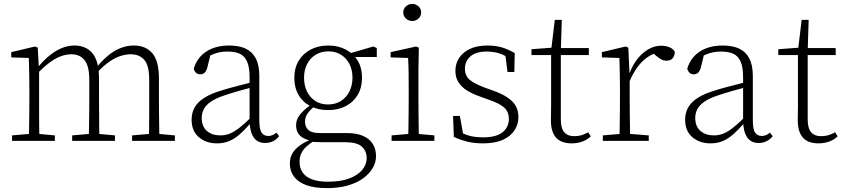

<svg xmlns="http://www.w3.org/2000/svg" viewBox="-20 -724 4345 987"><path d="M42 0V-28L148 -37H163L262 -28V0ZM128 0Q129 -25 129.5 -62.5Q130 -100 130.5 -140Q131 -180 131 -212V-261Q131 -293 130.5 -321.5Q130 -350 129.5 -376Q129 -402 128 -426L38 -429V-456L160 -485L174 -479L180 -371L181 -370V-212Q181 -180 181 -140Q181 -100 181.5 -62.5Q182 -25 183 0ZM351 0V-28L456 -37H472L571 -28V0ZM436 0Q437 -25 437.5 -62Q438 -99 438.5 -139Q439 -179 439 -212V-313Q439 -385 414.5 -415Q390 -445 348 -445Q323 -445 296 -436Q269 -427 238.5 -405Q208 -383 171 -345L163 -376H173Q204 -414 235 -439Q266 -464 298 -477Q330 -490 363 -490Q422 -490 455.5 -450Q489 -410 489 -317V-212Q489 -179 489.5 -139Q490 -99 490 -62Q490 -25 491 0ZM659 0V-28L765 -37H780L879 -28V0ZM745 0Q746 -25 746.5 -62Q747 -99 747 -139Q747 -179 747 -212V-314Q747 -387 722 -416Q697 -445 652 -445Q628 -445 600.5 -436.5Q573 -428 543 -407.5Q513 -387 479 -351L469 -381H479Q509 -417 539.5 -441.5Q570 -466 602.5 -478Q635 -490 668 -490Q729 -490 763 -450.5Q797 -411 797 -320V-212Q797 -179 797.5 -139Q798 -99 798.5 -62Q799 -25 800 0Z M1095 13Q1040 13 1002.5 -18.5Q965 -50 965 -109Q965 -144 980.5 -171.5Q996 -199 1030 -221Q1064 -243 1119 -259Q1147 -268 1175.5 -275.5Q1204 -283 1231.5 -290Q1259 -297 1286 -304V-278Q1248 -268 1207.5 -256.5Q1167 -245 1129 -232Q1088 -218 1063 -200.5Q1038 -183 1027.5 -162.5Q1017 -142 1017 -118Q1017 -74 1043.5 -51Q1070 -28 1113 -28Q1140 -28 1163.5 -38Q1187 -48 1214.5 -70Q1242 -92 1278 -128L1283 -86H1264Q1236 -54 1210.5 -32Q1185 -10 1157.5 1.5Q1130 13 1095 13ZM1343 11Q1304 11 1284.5 -17Q1265 -45 1263 -98V-101V-326Q1263 -378 1250.5 -407Q1238 -436 1213 -447.5Q1188 -459 1149 -459Q1118 -459 1090.5 -450.5Q1063 -442 1034 -424L1064 -451L1045 -374Q1040 -358 1031.5 -350Q1023 -342 1009 -342Q996 -342 987.5 -350Q979 -358 976 -371Q993 -428 1040.5 -459Q1088 -490 1158 -490Q1209 -490 1243 -474Q1277 -458 1295 -423.5Q1313 -389 1313 -333V-108Q1313 -59 1325 -42Q1337 -25 1359 -25Q1371 -25 1381 -29.5Q1391 -34 1401 -42L1415 -24Q1402 -7 1383.5 2Q1365 11 1343 11Z M1660 243Q1596 243 1554 227.5Q1512 212 1491 183.5Q1470 155 1470 117Q1470 86 1484 63Q1498 40 1525.5 21Q1553 2 1593 -13L1601 -4Q1573 13 1555 29.5Q1537 46 1528.5 65Q1520 84 1520 108Q1520 141 1536.5 164Q1553 187 1585.5 198.5Q1618 210 1666 210Q1731 210 1775 193.5Q1819 177 1842 149.5Q1865 122 1865 89Q1865 53 1840.5 30Q1816 7 1753 7H1629Q1615 7 1601 6Q1587 5 1573 4V-2Q1538 -10 1520 -29Q1502 -48 1502 -80Q1502 -109 1521 -133.5Q1540 -158 1576 -184V-195L1604 -185Q1575 -160 1561.5 -141Q1548 -122 1548 -98Q1548 -72 1565 -56Q1582 -40 1624 -40H1762Q1812 -40 1845 -26Q1878 -12 1895.5 14.5Q1913 41 1913 79Q1913 111 1896 140Q1879 169 1847 192.5Q1815 216 1768 229.5Q1721 243 1660 243ZM1667 -158Q1616 -158 1576.5 -178Q1537 -198 1515 -235.5Q1493 -273 1493 -324Q1493 -374 1515 -411Q1537 -448 1576.5 -469Q1616 -490 1667 -490Q1694 -490 1716.5 -484.5Q1739 -479 1758 -469Q1777 -459 1791 -445L1793 -444Q1817 -422 1829 -392Q1841 -362 1841 -324Q1841 -274 1819 -236.5Q1797 -199 1757.5 -178.5Q1718 -158 1667 -158ZM1666 -187Q1704 -187 1732 -204.5Q1760 -222 1776 -253.5Q1792 -285 1792 -325Q1792 -365 1776 -395.5Q1760 -426 1732.5 -443Q1705 -460 1668 -460Q1631 -460 1602.5 -442.5Q1574 -425 1558.5 -394.5Q1543 -364 1543 -324Q1543 -284 1558.5 -253Q1574 -222 1601.5 -204.5Q1629 -187 1666 -187ZM1765 -431V-449H1776L1899 -485L1917 -477V-431Z M1993 0V-28L2098 -37H2113L2213 -28V0ZM2078 0Q2079 -25 2079.5 -62.5Q2080 -100 2080.5 -140Q2081 -180 2081 -212V-261Q2081 -308 2080.5 -349Q2080 -390 2078 -426L1988 -429V-456L2119 -485L2133 -479L2131 -359V-212Q2131 -180 2131.5 -140Q2132 -100 2132.5 -62.5Q2133 -25 2133 0ZM2099 -616Q2081 -616 2067 -628.5Q2053 -641 2053 -660Q2053 -679 2067 -691.5Q2081 -704 2099 -704Q2117 -704 2131 -691.5Q2145 -679 2145 -660Q2145 -641 2131 -628.5Q2117 -616 2099 -616Z M2463 13Q2419 13 2384 4.5Q2349 -4 2313 -20L2309 -128H2344L2364 -17H2334V-52Q2360 -36 2390 -27Q2420 -18 2465 -18Q2510 -18 2539 -30Q2568 -42 2582 -64Q2596 -86 2596 -112Q2596 -148 2573 -170Q2550 -192 2491 -212L2447 -228Q2409 -241 2380.5 -259Q2352 -277 2336.5 -301.5Q2321 -326 2321 -360Q2321 -397 2340.5 -426.5Q2360 -456 2396.5 -473Q2433 -490 2486 -490Q2528 -490 2561 -480Q2594 -470 2626 -451L2624 -354H2589L2576 -454H2601V-422Q2572 -442 2543.5 -450.5Q2515 -459 2484 -459Q2426 -459 2398 -434Q2370 -409 2370 -371Q2370 -334 2395 -313.5Q2420 -293 2471 -274L2513 -259Q2561 -242 2590 -222Q2619 -202 2632 -178Q2645 -154 2645 -122Q2645 -86 2625.5 -55Q2606 -24 2565.5 -5.5Q2525 13 2463 13Z M2839 -441V-477H3007V-441ZM2919 13Q2864 13 2838 -17Q2812 -47 2812 -105Q2812 -125 2812.5 -142Q2813 -159 2813 -181V-441H2712V-471L2833 -480L2813 -463L2832 -622H2868L2863 -462V-450V-111Q2863 -65 2880.5 -44.5Q2898 -24 2931 -24Q2953 -24 2969.5 -29Q2986 -34 3004 -44L3017 -23Q3006 -12 2991 -4Q2976 4 2958 8.5Q2940 13 2919 13Z M3079 0V-28L3185 -37H3201L3315 -28V0ZM3164 0Q3165 -25 3165.5 -62.5Q3166 -100 3166.5 -140Q3167 -180 3167 -212V-261Q3167 -293 3166.5 -321.5Q3166 -350 3165.5 -376Q3165 -402 3164 -426L3074 -429V-456L3196 -485L3210 -479L3216 -349L3217 -348V-212Q3217 -180 3217.5 -140Q3218 -100 3218.5 -62.5Q3219 -25 3219 0ZM3214 -301 3202 -347H3216Q3232 -390 3257 -421.5Q3282 -453 3313.5 -471Q3345 -489 3378 -489Q3405 -489 3424 -480Q3443 -471 3449 -457Q3448 -436 3437.5 -424Q3427 -412 3406 -412Q3390 -412 3377.5 -419.5Q3365 -427 3351 -439L3329 -458H3377Q3323 -448 3283 -409Q3243 -370 3214 -301Z M3632 13Q3577 13 3539.5 -18.5Q3502 -50 3502 -109Q3502 -144 3517.5 -171.5Q3533 -199 3567 -221Q3601 -243 3656 -259Q3684 -268 3712.5 -275.5Q3741 -283 3768.5 -290Q3796 -297 3823 -304V-278Q3785 -268 3744.5 -256.5Q3704 -245 3666 -232Q3625 -218 3600 -200.5Q3575 -183 3564.5 -162.5Q3554 -142 3554 -118Q3554 -74 3580.5 -51Q3607 -28 3650 -28Q3677 -28 3700.5 -38Q3724 -48 3751.5 -70Q3779 -92 3815 -128L3820 -86H3801Q3773 -54 3747.5 -32Q3722 -10 3694.5 1.5Q3667 13 3632 13ZM3880 11Q3841 11 3821.5 -17Q3802 -45 3800 -98V-101V-326Q3800 -378 3787.5 -407Q3775 -436 3750 -447.5Q3725 -459 3686 -459Q3655 -459 3627.5 -450.5Q3600 -442 3571 -424L3601 -451L3582 -374Q3577 -358 3568.5 -350Q3560 -342 3546 -342Q3533 -342 3524.5 -350Q3516 -358 3513 -371Q3530 -428 3577.5 -459Q3625 -490 3695 -490Q3746 -490 3780 -474Q3814 -458 3832 -423.5Q3850 -389 3850 -333V-108Q3850 -59 3862 -42Q3874 -25 3896 -25Q3908 -25 3918 -29.5Q3928 -34 3938 -42L3952 -24Q3939 -7 3920.5 2Q3902 11 3880 11Z M4108 -441V-477H4276V-441ZM4188 13Q4133 13 4107 -17Q4081 -47 4081 -105Q4081 -125 4081.5 -142Q4082 -159 4082 -181V-441H3981V-471L4102 -480L4082 -463L4101 -622H4137L4132 -462V-450V-111Q4132 -65 4149.5 -44.5Q4167 -24 4200 -24Q4222 -24 4238.5 -29Q4255 -34 4273 -44L4286 -23Q4275 -12 4260 -4Q4245 4 4227 8.5Q4209 13 4188 13Z"/></svg>

Font: Source Serif 4 18pt Light
Style: Regular
Weight: 300
Designer: Frank Grießhammer
Foundry: Adobe Systems Incorporated
Version: Version 4.004;hotconv 1.0.116;makeotfexe 2.5.65601